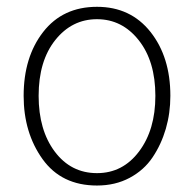

<svg xmlns="http://www.w3.org/2000/svg" viewBox="-20 -538 580 575"><path d="M95.7 -251Q95.7 -148.4 144 -84Q192.4 -19.5 270.5 -19.5Q347.7 -19.5 396.5 -84.5Q445.3 -149.4 445.3 -251Q445.3 -354.5 395.5 -417.5Q345.7 -480.5 270.5 -480.5Q195.3 -480.5 145.5 -418Q95.7 -355.5 95.7 -251ZM50.8 -251Q50.8 -367.2 109.4 -442.4Q168 -517.6 270.5 -517.6Q371.1 -517.6 430.7 -442.4Q490.2 -367.2 490.2 -251Q490.2 -199.2 476.6 -152.3Q462.9 -105.5 437 -66.9Q411.1 -28.3 368.2 -5.4Q325.2 17.6 270.5 17.6Q164.1 17.6 107.4 -61.5Q50.8 -140.6 50.8 -251Z"/></svg>

Font: Gothic A1 ExtraLight
Style: Regular
Weight: 275
Designer: HanYang I&C Co.,Ltd.
Foundry: HanYang I&C Co.,Ltd.
Version: Version 2.50